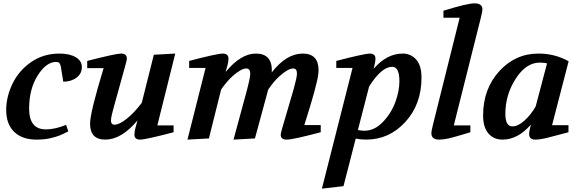

<svg xmlns="http://www.w3.org/2000/svg" viewBox="-20 -827 3473 1147"><path d="M17 -170Q17 -249 55 -327.5Q93 -406 166.5 -456.5Q240 -507 335 -507Q395 -507 432 -485.5Q469 -464 469 -426Q469 -387 437 -363Q405 -339 358 -339Q354 -360 350 -388.5Q346 -417 343 -431Q340 -445 334 -451Q328 -457 315 -457Q256 -457 205 -376Q154 -295 154 -178Q154 -54 254 -54Q308 -54 375 -81L388 -42Q355 -25 333 -16.5Q311 -8 277 -0.5Q243 7 197 7Q113 7 65 -39Q17 -85 17 -170Z M501 -420V-463Q582 -484 634.5 -495.5Q687 -507 702 -507Q738 -507 738 -477Q738 -468 729 -437L662 -195Q654 -166 648.5 -143.5Q643 -121 643 -107Q643 -82 664 -82Q692 -82 737 -117.5Q782 -153 827 -213L899 -500L1027 -507L920 -78H1017V-37Q937 -16 885.5 -4.5Q834 7 818 7Q783 7 783 -22Q783 -41 789 -62L801 -107Q705 7 609 7Q518 7 518 -88Q518 -154 599 -420Z M1100 7 1208 -421H1110V-463Q1189 -484 1241.5 -495.5Q1294 -507 1310 -507Q1345 -507 1345 -477Q1345 -459 1339 -437L1328 -397Q1419 -507 1508 -507Q1604 -507 1604 -407Q1604 -401 1603 -394Q1691 -507 1789 -507Q1883 -507 1883 -407Q1883 -394 1880 -374Q1877 -354 1870 -327Q1852 -250 1798 -80H1896V-37Q1816 -16 1764.5 -4.5Q1713 7 1693 7Q1657 7 1657 -22Q1657 -30 1667 -65L1735 -297Q1744 -330 1749 -353Q1754 -376 1754 -387Q1754 -418 1732 -418Q1701 -418 1650 -372Q1614 -340 1582 -291L1503 0L1375 7L1451 -273Q1475 -362 1475 -387Q1475 -418 1451 -418Q1421 -418 1368 -371Q1334 -340 1301 -292L1228 0Z M1903 300 2086 -421H1989V-463Q2069 -484 2121.5 -495.5Q2174 -507 2188 -507Q2223 -507 2223 -477Q2223 -459 2217 -437L2212 -416Q2291 -507 2386 -507Q2434 -507 2466 -471.5Q2498 -436 2498 -363Q2498 -204 2401.5 -98.5Q2305 7 2167 7Q2135 7 2105 1L2032 285ZM2118 -50Q2142 -46 2157 -46Q2217 -46 2267 -98Q2317 -150 2341.5 -216.5Q2366 -283 2366 -341Q2366 -428 2323 -428Q2259 -428 2185 -310Z M2557 -32Q2557 -44 2566 -80L2726 -721H2629V-763Q2772 -807 2814 -807Q2862 -807 2862 -771Q2862 -759 2852 -719L2691 -78H2790V-37Q2735 -20 2685.5 -6.5Q2636 7 2603 7Q2557 7 2557 -32Z M2866 -137Q2866 -295 2962 -401Q3058 -507 3197 -507Q3295 -507 3377 -461L3278 -79H3376V-37Q3299 -16 3252.5 -4.5Q3206 7 3178 7Q3141 7 3141 -26Q3141 -42 3147 -64L3152 -83Q3073 7 2982 7Q2929 7 2897.5 -30Q2866 -67 2866 -137ZM2999 -147Q2999 -72 3041 -72Q3075 -72 3113.5 -107Q3152 -142 3180 -191L3248 -448Q3233 -453 3204 -453Q3123 -453 3061 -357Q2999 -261 2999 -147Z"/></svg>

Font: Volkhov
Style: Bold Italic
Weight: 700
Designer: Cyreal (www.cyreal.org)
Foundry: Cyreal (www.cyreal.org)
Version: Version 1.001